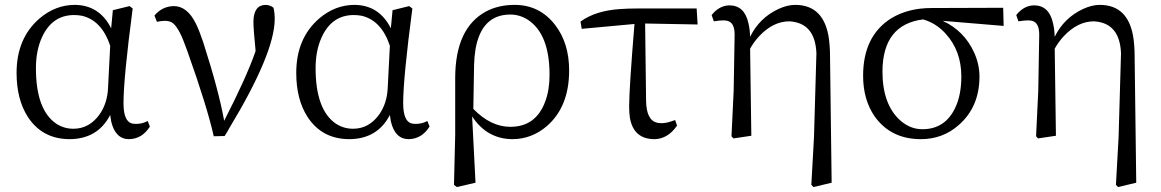

<svg xmlns="http://www.w3.org/2000/svg" viewBox="-20 -548 4686 775"><path d="M416 -191.4 424.8 -363.3Q390.6 -465.8 310.5 -484.4Q294.9 -487.3 279.3 -487.3Q190.4 -487.3 149.4 -397.5Q125 -343.8 125 -273.4Q125 -104.5 207 -48.8Q238.3 -28.3 276.4 -28.3Q341.8 -28.3 383.8 -88.9Q413.1 -132.8 416 -191.4ZM576.2 -59.6 585 -37.1Q553.7 12.7 501 13.7Q445.3 13.7 428.7 -58.6Q426.8 -70.3 424.8 -84Q375 12.7 261.7 13.7Q150.4 13.7 91.8 -77.1Q46.9 -147.5 46.9 -253.9Q46.9 -393.6 139.6 -473.6Q204.1 -528.3 282.2 -528.3Q381.8 -527.3 428.7 -433.6L435.5 -506.8L502.9 -523.4L515.6 -513.7Q478.5 -232.4 478.5 -131.8Q478.5 -59.6 511.7 -49.8Q519.5 -47.9 529.3 -47.9Q554.7 -47.9 576.2 -59.6Z M613.3 -460 603.5 -485.4Q634.8 -522.5 681.6 -523.4Q735.4 -523.4 770.5 -453.1Q785.2 -422.9 799.8 -378.9Q863.3 -181.6 884.8 -60.5Q974.6 -235.4 1010.7 -338.9Q1010.7 -340.8 1011.7 -342.8Q1002.9 -430.7 1002.9 -460.9Q1003.9 -527.3 1051.8 -528.3Q1072.3 -527.3 1084 -516.6Q1088.9 -496.1 1088.9 -471.7Q1088.9 -334 905.3 -30.3Q896.5 -13.7 886.7 1L842.8 2Q816.4 -116.2 738.3 -335.9Q730.5 -356.4 725.6 -370.1Q698.2 -445.3 670.9 -459Q659.2 -463.9 645.5 -463.9Q631.8 -463.9 613.3 -460Z M1544.9 -191.4 1553.7 -363.3Q1519.5 -465.8 1439.5 -484.4Q1423.8 -487.3 1408.2 -487.3Q1319.3 -487.3 1278.3 -397.5Q1253.9 -343.8 1253.9 -273.4Q1253.9 -104.5 1335.9 -48.8Q1367.2 -28.3 1405.3 -28.3Q1470.7 -28.3 1512.7 -88.9Q1542 -132.8 1544.9 -191.4ZM1705.1 -59.6 1713.9 -37.1Q1682.6 12.7 1629.9 13.7Q1574.2 13.7 1557.6 -58.6Q1555.7 -70.3 1553.7 -84Q1503.9 12.7 1390.6 13.7Q1279.3 13.7 1220.7 -77.1Q1175.8 -147.5 1175.8 -253.9Q1175.8 -393.6 1268.6 -473.6Q1333 -528.3 1411.1 -528.3Q1510.7 -527.3 1557.6 -433.6L1564.5 -506.8L1631.8 -523.4L1644.5 -513.7Q1607.4 -232.4 1607.4 -131.8Q1607.4 -59.6 1640.6 -49.8Q1648.4 -47.9 1658.2 -47.9Q1683.6 -47.9 1705.1 -59.6Z M1893.6 -286.1 1890.6 -108.4Q1960.9 -36.1 2040 -36.1Q2144.5 -36.1 2181.6 -140.6Q2198.2 -185.5 2198.2 -246.1Q2198.2 -410.2 2111.3 -467.8Q2078.1 -489.3 2040 -489.3Q1923.8 -489.3 1899.4 -349.6Q1894.5 -320.3 1893.6 -286.1ZM1817.4 -3.9V-235.4Q1818.4 -435.5 1942.4 -502Q1992.2 -528.3 2057.6 -528.3Q2158.2 -528.3 2220.7 -447.3Q2277.3 -374 2277.3 -263.7Q2277.3 -117.2 2187.5 -39.1Q2126 13.7 2047.9 13.7Q1945.3 12.7 1885.7 -78.1L1899.4 189.5L1824.2 207L1812.5 198.2Z M2584 -453.1 2587.9 -141.6Q2588.9 -63.5 2631.8 -52.7Q2641.6 -50.8 2652.3 -50.8Q2671.9 -50.8 2705.1 -63.5L2712.9 -41Q2675.8 12.7 2622.1 13.7Q2537.1 13.7 2522.5 -73.2Q2519.5 -93.8 2519.5 -117.2Q2519.5 -189.5 2541 -451.2L2328.1 -431.6L2323.2 -460.9Q2384.8 -505.9 2487.3 -511.7Q2514.6 -513.7 2549.8 -513.7H2792L2795.9 -449.2Z M3330.1 -340.8 3336.9 189.5 3263.7 207 3254.9 198.2 3265.6 6.8 3275.4 -333Q3270.5 -456.1 3166 -461.9Q3100.6 -461.9 3043.9 -401.4Q3022.5 -377.9 3007.8 -351.6L3012.7 0L2940.4 10.7L2932.6 2L2941.4 -181.6L2945.3 -408.2Q2945.3 -457 2916 -463.9Q2908.2 -465.8 2900.4 -465.8Q2885.7 -465.8 2861.3 -461.9L2852.5 -487.3Q2882.8 -525.4 2923.8 -526.4Q2985.4 -526.4 3001 -454.1Q3006.8 -430.7 3007.8 -399.4Q3044.9 -475.6 3122.1 -511.7Q3158.2 -528.3 3189.5 -528.3Q3307.6 -528.3 3326.2 -389.6Q3329.1 -366.2 3330.1 -340.8Z M3703.1 -26.4Q3794.9 -26.4 3835.9 -113.3Q3860.4 -165 3860.4 -239.3Q3860.4 -341.8 3797.9 -411.1Q3759.8 -454.1 3706.1 -469.7Q3543 -449.2 3542 -259.8Q3542 -126 3614.3 -61.5Q3654.3 -26.4 3703.1 -26.4ZM4031.2 -443.4 3785.2 -463.9Q3872.1 -423.8 3912.1 -335.9Q3933.6 -288.1 3933.6 -239.3Q3933.6 -116.2 3849.6 -43Q3785.2 13.7 3697.3 13.7Q3575.2 13.7 3509.8 -79.1Q3463.9 -146.5 3463.9 -242.2Q3463.9 -403.3 3578.1 -474.6Q3646.5 -515.6 3739.3 -515.6L4029.3 -516.6Z M4559.6 -340.8 4566.4 189.5 4493.2 207 4484.4 198.2 4495.1 6.8 4504.9 -333Q4500 -456.1 4395.5 -461.9Q4330.1 -461.9 4273.4 -401.4Q4252 -377.9 4237.3 -351.6L4242.2 0L4169.9 10.7L4162.1 2L4170.9 -181.6L4174.8 -408.2Q4174.8 -457 4145.5 -463.9Q4137.7 -465.8 4129.9 -465.8Q4115.2 -465.8 4090.8 -461.9L4082 -487.3Q4112.3 -525.4 4153.3 -526.4Q4214.8 -526.4 4230.5 -454.1Q4236.3 -430.7 4237.3 -399.4Q4274.4 -475.6 4351.6 -511.7Q4387.7 -528.3 4418.9 -528.3Q4537.1 -528.3 4555.7 -389.6Q4558.6 -366.2 4559.6 -340.8Z"/></svg>

Font: GenYoMin JP Regular
Style: Regular
Weight: 400
Version: Version 1.001;PS 1;hotconv 16.6.51;makeotf.lib2.5.65220 DEVE